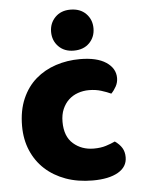

<svg xmlns="http://www.w3.org/2000/svg" viewBox="-52 -755 599 812"><g transform="rotate(-5 247.0 -349.0)"><path d="M326 -367Q301 -367 278.5 -359Q256 -351 239.5 -335.5Q223 -320 213 -297Q203 -274 203 -243Q203 -181 238.5 -150Q274 -119 325 -119Q355 -119 377 -126Q399 -133 416 -141Q436 -127 446 -110.5Q456 -94 456 -71Q456 -30 417 -7.5Q378 15 309 15Q246 15 195 -3.5Q144 -22 107.5 -55.5Q71 -89 51 -136Q31 -183 31 -240Q31 -306 52.5 -355.5Q74 -405 111 -437Q148 -469 196.5 -485Q245 -501 299 -501Q371 -501 410 -475Q449 -449 449 -408Q449 -389 440 -372.5Q431 -356 419 -344Q402 -352 378 -359.5Q354 -367 326 -367ZM188 -626Q188 -663 212.5 -688Q237 -713 277 -713Q319 -713 343.5 -688Q368 -663 368 -626Q368 -589 343.5 -564Q319 -539 277 -539Q237 -539 212.5 -564Q188 -589 188 -626Z"/></g></svg>

Font: Baloo Bhaijaan
Style: Regular
Weight: 400
Designer: Devika Bhansali and Ek Type
Foundry: Ek Type
Version: Version 1.443;PS 1.000;hotconv 16.6.51;makeotf.lib2.5.65220;